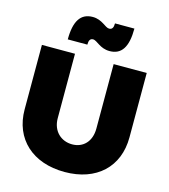

<svg xmlns="http://www.w3.org/2000/svg" viewBox="-135 -1051 1025 1166"><g transform="rotate(15 377.5 -468.0)"><path d="M565 -942H443C443 -915 435 -902 416 -902C391 -902 363 -945 303 -945C228 -945 191 -890 191 -774H314C314 -801 322 -814 340 -814C366 -814 392 -771 454 -771C529 -771 565 -826 565 -942ZM256 -296V-701H48V-296C48 -110 179 9 380 9C580 9 707 -110 707 -296V-701H499V-296C499 -214 450 -165 381 -165C311 -165 256 -215 256 -296Z"/></g></svg>

Font: Montserrat ExtraBold
Style: Regular
Weight: 800
Designer: Julieta Ulanovsky
Foundry: Julieta Ulanovsky
Version: Version 4.000